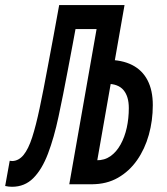

<svg xmlns="http://www.w3.org/2000/svg" viewBox="-41 -713 647 743"><path d="M5.4 9.8Q-1 9.8 -7.6 9Q-14.2 8.3 -21 6.8L-3.4 -90.8Q3.4 -89.8 6.8 -89.8Q31.7 -90.8 50.3 -113.5Q68.8 -136.2 83.5 -181.4Q98.1 -226.6 112.5 -294.9Q127 -363.3 144 -455.6Q155.3 -515.1 166.3 -574.7Q177.2 -634.3 188 -693.4H390.1L374 -600.6H209.5L258.8 -641.6Q249.5 -591.3 240.2 -541Q231 -490.7 221.2 -440.4Q203.1 -343.8 185.5 -261.7Q168 -179.7 144.8 -118.7Q121.6 -57.6 88.1 -23.9Q54.7 9.8 5.4 9.8ZM234.4 0 251 -93.8 332.5 -92.8Q363.3 -92.3 386.5 -108.6Q409.7 -125 425.5 -153.6Q441.4 -182.1 449.5 -218.5Q457.5 -254.9 457.5 -294.9Q457.5 -339.8 437 -364.3Q416.5 -388.7 373 -388.7Q357.4 -388.7 341.6 -388.7Q325.7 -388.7 310.1 -388.7L340.8 -481.4Q349.1 -481.4 357.4 -481.4Q365.7 -481.4 374 -481.4Q431.2 -481.4 470.5 -461.4Q509.8 -441.4 530 -402.3Q550.3 -363.3 550.3 -306.2Q550.3 -246.1 534.9 -191.2Q519.5 -136.2 489.5 -93.3Q459.5 -50.3 415.5 -25.1Q371.6 0 314.5 0ZM227.1 0 349.1 -693.4H440.9L326.2 -40L318.8 0Z"/></svg>

Font: Cascadia Code
Style: Italic
Weight: 400
Italic angle: -10°
Designer: Aaron Bell
Foundry: Saja Typeworks
Version: Version 2407.024